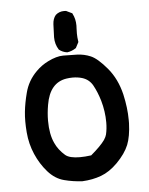

<svg xmlns="http://www.w3.org/2000/svg" viewBox="-51 -734 602 776"><g transform="rotate(-5 250.0 -346.0)"><path d="M156.2 -495.1Q191.4 -512.7 218.8 -512.7Q246.1 -512.7 274.9 -511.7Q303.7 -510.7 330.1 -499.5Q357.4 -487.8 394.8 -443.4Q432.1 -398.9 447.3 -335Q460 -278.8 460 -230.5Q460 -223.6 460 -217.3Q458 -163.6 444.8 -130.4Q430.7 -95.7 395.5 -60.1Q363.3 -27.8 328.4 -14.9Q293.5 -2 252 0Q213.9 -2 178.7 -11.2Q142.1 -20.5 113.3 -53.2Q85 -85.4 66.9 -127.2Q48.8 -168.9 44.9 -216.3Q41 -262.7 44.9 -299.8Q48.8 -336.4 59.1 -375.5Q71.3 -424.3 107.9 -460.4Q129.4 -481.9 156.2 -495.1ZM368.7 -229Q368.7 -272.9 356 -317.4Q345.2 -353.5 330.1 -380.9Q315.9 -406.7 287.6 -415.5Q269.5 -420.9 249 -420.9Q236.3 -420.9 223.6 -418.9Q155.3 -408.2 140.6 -319.8Q134.8 -286.6 134.8 -255.9Q134.8 -200.2 151.9 -164.1Q164.6 -135.7 191.4 -112.3Q208.5 -97.7 250.5 -97.7Q271 -97.7 296.4 -101.1Q336.4 -134.8 353 -158.2Q361.3 -170.9 363.3 -179.7Q368.7 -202.1 368.7 -229ZM188.5 -589.4Q188.5 -597.7 190.4 -641.6Q191.4 -665 203.6 -679.2Q217.8 -691.9 238.3 -691.9Q241.2 -691.9 246.1 -691.4L270.5 -679.7L271.5 -677.2Q282.7 -655.8 282.7 -628.9Q282.7 -624.5 282.2 -617.4Q281.7 -610.4 281.7 -596.2Q281.7 -582 284.7 -562L272.5 -538.6L271 -537.6Q254.9 -526.9 236.3 -524.4Q217.3 -526.9 203.1 -538.6Q188.5 -561.5 188.5 -589.4Z"/></g></svg>

Font: Bakudai
Style: Bold
Weight: 700
Version: Version 1.48